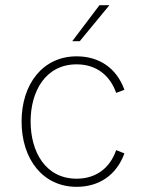

<svg xmlns="http://www.w3.org/2000/svg" viewBox="-20 -717 556 743"><path d="M276.5 6C363.5 6 431 -39.5 461.5 -123.5L429.5 -136C405.5 -66.5 351.5 -25.5 276.5 -25.5C156.5 -25.5 98.5 -129 98.5 -247C98.5 -364 156.5 -468 276.5 -468C351.5 -468 405.5 -426.5 429.5 -357.5L461.5 -369.5C431 -454 363.5 -499 276.5 -499C146 -499 63.5 -392 63.5 -247C63.5 -101 146 6 276.5 6ZM259.5 -557.5H288.5L403.5 -697H365Z"/></svg>

Font: HK Grotesk ExtraLight
Style: Regular
Weight: 200
Designer: Alfredo Marco Pradil
Foundry: Hanken Design Co.
Version: Version 3.001;FEAKit 1.0